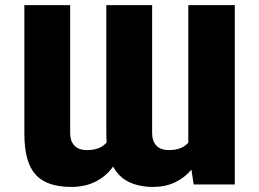

<svg xmlns="http://www.w3.org/2000/svg" viewBox="-20 -732 1027 762"><path d="M429 -71Q401.6 -32.7 359.7 -11.4Q317.8 9.9 262.8 9.9Q165.8 9.9 121.3 -38.9Q76.7 -87.7 76.7 -201.7V-711.6H258.5V-201.7Q258.5 -172.9 274.9 -154.7Q291.2 -136.4 325.3 -136.4Q353 -136.4 372.2 -144.4Q391.3 -152.3 403.4 -166.9Q402 -183.6 402 -201.7V-711.6H583.8V-201.7Q583.8 -172.9 600.1 -154.7Q616.5 -136.4 650.6 -136.4Q677.6 -136.4 696.4 -144.2Q715.2 -152 727.3 -165.8V-711.6H911.9V0H748.6L739.7 -58.6Q712.4 -26.3 674.2 -8.2Q636 9.9 588.1 9.9Q533.7 9.9 492.9 -9.1Q452.1 -28.1 429 -71Z"/></svg>

Font: Inter UI Black
Style: Regular
Weight: 900
Designer: Rasmus Andersson
Foundry: rsms
Version: 3.2;8d6f07862